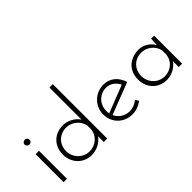

<svg xmlns="http://www.w3.org/2000/svg" viewBox="-31 -1324 1896 1896"><g transform="rotate(-45 916.5 -376.0)"><path d="M79 -535C79 -516 96 -501 114 -501C132 -501 148 -515 148 -535C148 -554 132 -568 114 -568C96 -568 79 -554 79 -535ZM89 -391V0H136V-391Z M651 -760V-312C616 -366 548 -403 479 -403C366 -403 276 -324 276 -198C276 -79 363 8 474 8C548 8 614 -28 650 -81V0H698V-760ZM486 -33C397 -33 323 -107 323 -199C323 -297 396 -364 486 -364C567 -364 635 -306 650 -231V-181C644 -96 575 -33 486 -33Z M1047 -33C978 -33 924 -72 899 -127L1233 -256C1205 -344 1140 -404 1047 -404C930 -404 838 -311 838 -197C838 -81 924 8 1046 8C1097 8 1147 -12 1185 -42L1161 -76C1130 -50 1090 -33 1047 -33ZM1044 -364C1107 -364 1152 -324 1176 -275L888 -162C885 -174 884 -186 884 -199C884 -292 954 -364 1044 -364Z M1702 -391 1697 -306C1667 -363 1603 -403 1538 -403C1416 -403 1325 -326 1325 -196C1325 -74 1413 8 1525 8C1602 8 1668 -36 1697 -83V0H1744V-391ZM1535 -32C1446 -32 1372 -106 1372 -198C1372 -298 1445 -363 1534 -363C1614 -363 1681 -307 1697 -234V-178C1691 -92 1622 -32 1535 -32Z"/></g></svg>

Font: Sulaf Light
Style: Regular
Weight: 300
Designer: Bandar Raffah (Arabic) and Santiago Orozco (Latin)
Foundry: Caramella and Typemade
Version: Version 1.005;PS 001.005;hotconv 1.0.88;makeotf.lib2.5.64775